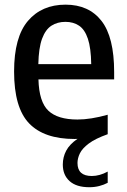

<svg xmlns="http://www.w3.org/2000/svg" viewBox="-20 -572 530 804"><path d="M354 212Q300 212 271.5 186.5Q243 161 243 117Q243 86 257.2 59Q271.5 32 304.5 9.5Q298 10 292.5 10Q164.5 10 101.8 -55.5Q39 -121 39 -272.5Q39 -416.5 97 -484.5Q155 -552.5 254.5 -552.5Q352 -552.5 405 -484.5Q458 -416.5 458 -270V-239.5H141Q143.5 -145.5 182.5 -108.5Q221.5 -71.5 304.5 -71.5Q359.5 -71.5 431 -91.5V-10Q379 8.5 351.8 29Q324.5 49.5 314.5 70.2Q304.5 91 304.5 110.5Q304.5 165 364.5 165Q397 165 431 146.5V193.5Q415 202 395.5 207Q376 212 354 212ZM254 -480.5Q220.5 -480.5 195.5 -464.5Q170.5 -448.5 156.2 -410Q142 -371.5 140.5 -303.5H362Q361 -371 348 -409.8Q335 -448.5 311 -464.5Q287 -480.5 254 -480.5Z"/></svg>

Font: Encode Sans SemiCondensed SemiCondensed Medium
Style: Regular
Weight: 500
Width: 4
Designer: Multiple Designers
Foundry: Impallari Type
Version: Version 3.000; ttfautohint (v1.8.3) -l 8 -r 50 -G 200 -x 14 